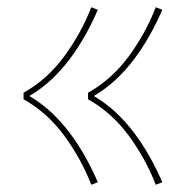

<svg xmlns="http://www.w3.org/2000/svg" viewBox="-20 -605 540 530"><path d="M410 -95Q396 -131 377.5 -164.5Q359 -198 336.5 -229Q314 -260 285.5 -286Q257 -312 223 -331V-349Q257 -368 285.5 -394Q314 -420 336.5 -451Q359 -482 377.5 -515.5Q396 -549 410 -585L428 -578Q413 -543 394 -509Q375 -475 352 -444Q329 -413 301 -386.5Q273 -360 239 -340Q273 -320 301 -293.5Q329 -267 352 -236Q375 -205 394 -171Q413 -137 428 -102ZM232 -95Q218 -131 199.5 -164.5Q181 -198 158.5 -229Q136 -260 107.5 -286Q79 -312 45 -331V-349Q79 -368 107.5 -394Q136 -420 158.5 -451Q181 -482 199.5 -515.5Q218 -549 232 -585L250 -578Q235 -543 216 -509Q197 -475 174 -444Q151 -413 123 -386.5Q95 -360 61 -340Q95 -320 123 -293.5Q151 -267 174 -236Q197 -205 216 -171Q235 -137 250 -102Z"/></svg>

Font: Iosevka Curly Thin
Style: Regular
Weight: 100
Monospace: yes
Designer: Belleve Invis
Foundry: Belleve Invis
Version: Version 22.1.2; ttfautohint (v1.8.4)